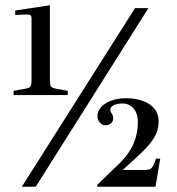

<svg xmlns="http://www.w3.org/2000/svg" viewBox="-20 -711 672 731"><path d="M32 -349V-365L58 -370Q79 -373 87.5 -376Q96 -379 98 -386Q100 -393 100 -406V-643Q100 -656 84 -656L38 -654V-671L170 -691V-406Q170 -393 172 -386Q174 -379 183 -376Q192 -373 212 -370L238 -365V-349ZM494 -680H545L116 0H63ZM350 0V-7L434 -88Q472 -125 488.5 -164.5Q505 -204 505 -244Q505 -280 488 -298.5Q471 -317 447 -317Q426 -317 413 -310.5Q400 -304 400 -294Q400 -286 405.5 -278.5Q411 -271 411 -260Q411 -249 402.5 -241.5Q394 -234 380 -234Q369 -234 360 -244.5Q351 -255 351 -268Q351 -298 382.5 -317.5Q414 -337 462 -337Q496 -337 523.5 -327Q551 -317 567.5 -297.5Q584 -278 584 -248Q584 -216 568 -189Q552 -162 525 -136Q498 -110 465 -80L398 -20L412 -64H532Q548 -64 555 -69.5Q562 -75 568 -91L574 -107H590L572 0Z"/></svg>

Font: Ibarra Real Nova Medium
Style: Regular
Weight: 500
Designer: Jose Maria Ribagorda & Octavio Pardo
Foundry: Jose Maria Ribagorda
Version: Version 2.000